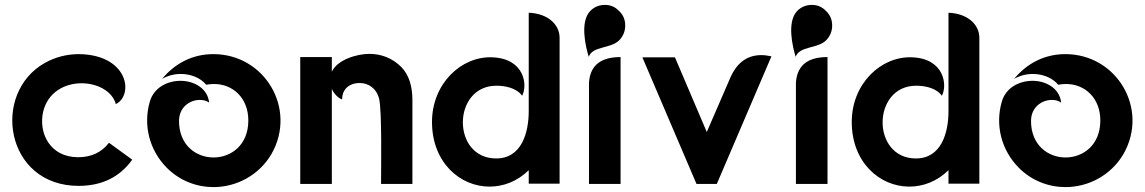

<svg xmlns="http://www.w3.org/2000/svg" viewBox="-20 -751 4675 784"><path d="M453 -326C520 -358 510 -503 344 -527C330 -529 316 -530 302 -530C253 -530 206 -518 163 -494C-57 -370 1 8 301 8C396 8 469 -28 520 -99L425 -168C395 -129 353 -109 299 -109C183 -109 137 -209 156 -294C175 -375 245 -411 313 -411C376 -411 438 -380 453 -326Z M851 -530C767 -530 695 -493 642 -429C665 -442 691 -449 718 -449C758 -449 798 -434 822 -405C833 -407 843 -408 854 -408C932 -408 994 -350 994 -259C994 -158 923 -108 852 -108C781 -108 711 -158 711 -257C711 -314 756 -343 796 -343C810 -343 823 -340 834 -332C828 -390 773 -421 717 -421C664 -421 609 -394 592 -337C564 -241 589 -139 661 -66C715 -12 784 13 852 13C945 13 1038 -35 1089 -123C1193 -306 1062 -530 851 -530Z M1335 -518H1206V0H1335V-388C1343 -369 1361 -350 1377 -345C1377 -385 1404 -412 1449 -412C1484 -412 1517 -391 1528 -348C1540 -298 1536 -68 1536 0H1664V-342C1664 -401 1649 -446 1619 -477C1581 -515 1535 -531 1488 -531C1437 -531 1357 -507 1335 -458Z M2139 -1H2265V-597C2265 -650 2218 -696 2139 -699V-298C2139 -207 2109 -104 2006 -104C1823 -104 1826 -401 2007 -401C2043 -401 2089 -392 2112 -360C2135 -402 2123 -512 1990 -517C1863 -522 1744 -409 1744 -253C1744 -87 1859 11 1979 11C2035 11 2092 -10 2139 -56Z M2385 0H2514V-518C2443 -518 2390 -492 2385 -413ZM2450 -731C2427 -731 2407 -723 2391 -707C2347 -663 2371 -561 2384 -519C2400 -564 2473 -551 2509 -587C2525 -604 2533 -624 2533 -647C2533 -670 2525 -690 2508 -706C2492 -723 2473 -731 2450 -731Z M2824 0H2907L3130 -521C3115 -524 3102 -526 3089 -526C3025 -526 2987 -488 2964 -438L2866 -212L2736 -517H2603Z M3230 0H3359V-518C3288 -518 3235 -492 3230 -413ZM3295 -731C3272 -731 3252 -723 3236 -707C3192 -663 3216 -561 3229 -519C3245 -564 3318 -551 3354 -587C3370 -604 3378 -624 3378 -647C3378 -670 3370 -690 3353 -706C3337 -723 3318 -731 3295 -731Z M3853 -1H3979V-597C3979 -650 3932 -696 3853 -699V-298C3853 -207 3823 -104 3720 -104C3537 -104 3540 -401 3721 -401C3757 -401 3803 -392 3826 -360C3849 -402 3837 -512 3704 -517C3577 -522 3458 -409 3458 -253C3458 -87 3573 11 3693 11C3749 11 3806 -10 3853 -56Z M4330 -530C4246 -530 4174 -493 4121 -429C4144 -442 4170 -449 4197 -449C4237 -449 4277 -434 4301 -405C4312 -407 4322 -408 4333 -408C4411 -408 4473 -350 4473 -259C4473 -158 4402 -108 4331 -108C4260 -108 4190 -158 4190 -257C4190 -314 4235 -343 4275 -343C4289 -343 4302 -340 4313 -332C4307 -390 4252 -421 4196 -421C4143 -421 4088 -394 4071 -337C4043 -241 4068 -139 4140 -66C4194 -12 4263 13 4331 13C4424 13 4517 -35 4568 -123C4672 -306 4541 -530 4330 -530Z"/></svg>

Font: Mesarto
Style: Regular
Weight: 700
Designer: Mohamed Gaber
Foundry: Kief Type Foundry
Version: Version 2.020